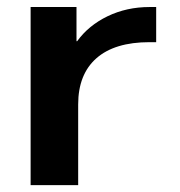

<svg xmlns="http://www.w3.org/2000/svg" viewBox="-20 -540 524 560"><path d="M69.3 -519.5H203.1V-419.9H205.1Q238.3 -465.8 293.9 -492.7Q349.6 -519.5 416 -519.5H435.5V-417H416Q314.5 -417 261.2 -370.1Q208 -323.2 208 -235.4V0H69.3Z"/></svg>

Font: Mgen+ 1c bold
Style: Bold
Weight: 700
Designer: [Source Han Sans]
Ryoko NISHIZUKA  (kana & ideographs); Paul D. Hunt (Latin, Greek & Cyrillic); Wenlong ZHANG  (bopomofo
Version: Version 1.059.20150602